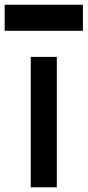

<svg xmlns="http://www.w3.org/2000/svg" viewBox="-131 -798 373 818"><path d="M111.1 0H0V-555.6H111.1ZM222.2 -666.7H-111.1V-777.8H222.2Z"/></svg>

Font: Pixeloid Sans
Style: Regular
Weight: 400
Designer: GGBotNet
Foundry: GGBotNet
Version: 0.5